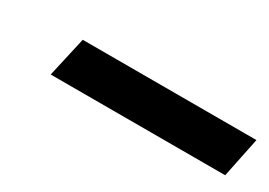

<svg xmlns="http://www.w3.org/2000/svg" viewBox="-15 -1024 595 425"><g transform="rotate(30 282.5 -811.0)"><path d="M544 -760 565 -862H121L98 -760Z"/></g></svg>

Font: Noto Sans UI Condensed ExtraBold
Style: Italic
Weight: 800
Width: 3
Designer: Monotype Design Team
Foundry: Monotype Imaging Inc.
Version: 1.001